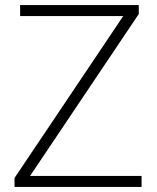

<svg xmlns="http://www.w3.org/2000/svg" viewBox="-20 -734 616 754"><path d="M536 0H37V-35L464 -671H59V-714H525V-679L98 -43H536Z"/></svg>

Font: Noto Sans Oriya ExtraLight
Style: Regular
Weight: 250
Version: Version 2.003